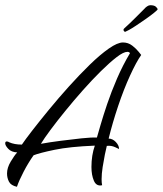

<svg xmlns="http://www.w3.org/2000/svg" viewBox="-21 -708 625 737"><path d="M44 9Q21 4 13.5 -10.5Q6 -25 6 -42Q6 -64 20 -87.5Q34 -111 45 -123Q23 -124 11 -136.5Q-1 -149 -1 -158Q-1 -165 5 -165Q10 -165 14 -162Q34 -153 63 -153Q75 -171 102.5 -206.5Q130 -242 166.5 -286.5Q203 -331 243.5 -376Q284 -421 323.5 -459.5Q363 -498 396.5 -521.5Q430 -545 451 -545Q471 -545 486.5 -533Q502 -521 511.5 -509Q521 -497 521 -497Q502 -470 478 -417.5Q454 -365 432.5 -301Q411 -237 396 -176Q411 -176 423.5 -163Q436 -150 436 -136Q436 -136 421 -143Q406 -150 389 -148Q386 -137 381.5 -114.5Q377 -92 373 -66.5Q369 -41 369 -20Q369 -13 369.5 -7.5Q370 -2 371 3Q349 8 339.5 -14Q330 -36 330 -67Q330 -112 343 -149Q246 -145 188.5 -133Q131 -121 108 -112Q88 -84 70 -49.5Q52 -15 44 9ZM136 -156Q169 -162 211.5 -167.5Q254 -173 292 -177Q330 -181 351 -180Q355 -194 365 -228.5Q375 -263 390.5 -309Q406 -355 428 -406Q450 -457 478 -504Q475 -509 468 -509Q453 -509 426.5 -488.5Q400 -468 366.5 -435Q333 -402 297.5 -362Q262 -322 229.5 -282Q197 -242 172.5 -209Q148 -176 136 -156ZM460 -586Q457 -585 454 -590Q451 -595 457 -600Q476 -617 499.5 -640.5Q523 -664 533 -674Q537 -679 543.5 -683.5Q550 -688 556 -688Q571 -688 577.5 -682Q584 -676 584 -672Q584 -670 570.5 -659Q557 -648 540.5 -636.5Q524 -625 515 -619Q509 -615 497 -607Q485 -599 474 -593Q463 -587 460 -586Z"/></svg>

Font: Birthstone
Style: Regular
Weight: 400
Designer: Robert E. Leuschke
Foundry: Robert E. Leuschke
Version: Version 1.013; ttfautohint (v1.8.3)